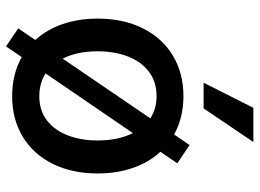

<svg xmlns="http://www.w3.org/2000/svg" viewBox="-128 -672 831 614"><g transform="rotate(90 287.0 -365.5)"><path d="M71.3 -8.8 108.4 -63.5Q75.2 -99.6 57.6 -150.6Q40 -201.7 40 -262.7Q40 -344.7 70.8 -406.7Q101.6 -468.8 157.7 -502.9Q213.9 -537.1 288.1 -537.1Q356.9 -537.1 410.6 -507.3L444.3 -556.6L502.9 -517.6L465.8 -463.4Q499.5 -427.2 517.3 -376Q535.2 -324.7 535.2 -262.7Q535.2 -181.2 504.6 -119.4Q474.1 -57.6 418 -23.4Q361.8 10.7 288.1 10.7Q217.8 10.7 163.1 -20L128.9 30.3ZM429.7 -262.7Q429.7 -328.1 406.2 -375.5L215.3 -96.2Q247.1 -76.2 288.1 -76.2Q334.5 -76.2 366.2 -101.1Q397.9 -126 413.8 -168.2Q429.7 -210.4 429.7 -262.7ZM168 -150.9 358.9 -431.2Q328.1 -451.2 288.1 -451.2Q241.2 -451.2 208.7 -425.8Q176.3 -400.4 160.4 -357.7Q144.5 -314.9 144.5 -262.7Q144.5 -197.8 168 -150.9ZM325.2 -760.7H434.6L327.1 -601.6H245.1Z"/></g></svg>

Font: WEMIX Pretendard Medium
Style: Regular
Weight: 500
Designer: Base glyphs from Inter by Rasmus Andersson; Hangeul glyphs from Noto Sans CJK(Source Han Sans) by Jang Soo-young and Kan
Foundry: Kil Hyung-jin
Version: Version 1.000